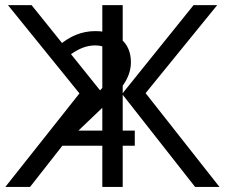

<svg xmlns="http://www.w3.org/2000/svg" viewBox="-20 -734 884 754"><path d="M292 -367.2 11.2 -713.9H104L381.8 -368.2V-713.9H461.9V-368.2L740.2 -713.9H833L551.8 -368.2L841.8 0H746.1L461.9 -361.8V0H381.8V-361.8L98.1 0H1ZM509.3 -161.6H206.1V-213.9L323.7 -330.1Q368.7 -373 389.2 -397.2Q409.7 -421.4 418 -440.7Q426.3 -460 426.3 -486.8Q426.3 -520.5 406.2 -538.1Q386.2 -555.7 354.5 -555.7Q329.1 -555.7 304.4 -546.4Q279.8 -537.1 244.6 -511.2L211.9 -555.7Q277.3 -611.8 353.5 -611.8Q419.9 -611.8 457 -579.1Q494.1 -546.4 494.1 -489.7Q494.1 -449.7 471.4 -411.9Q448.7 -374 375 -304.2L288.1 -221.2H509.3Z"/></svg>

Font: Open Sans ACDW
Style: acdw
Weight: 400
Foundry: Ascender Corporation
Version: Version 1.10